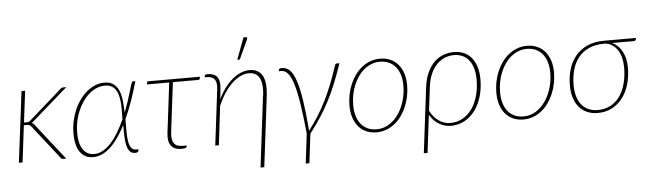

<svg xmlns="http://www.w3.org/2000/svg" viewBox="-53 -941 4482 1329"><g transform="rotate(-5 2188.0 -276.0)"><path d="M45.5 0ZM132 -493 105 -274.5H124.5Q129 -274.5 135.2 -275.5Q141.5 -276.5 150 -284.5L375.5 -483Q380 -488 384.8 -490.5Q389.5 -493 396.5 -493H418L174 -279.5Q170 -275.5 166 -272.8Q162 -270 158 -268Q164.5 -265 168.8 -260.8Q173 -256.5 177 -251.5L374.5 0H354Q348.5 0 345 -1.5Q341.5 -3 337.5 -8L154 -241.5Q147 -250 140.5 -253Q134 -256 120 -256H102.5L71 0H45.5L107 -493Z M876 -8Q875 -4 869.5 -1Q864 2 852.5 2Q829 2 815.8 -13.8Q802.5 -29.5 796.2 -56.8Q790 -84 788.8 -120Q787.5 -156 787.5 -196.5Q764 -151 738.2 -113.8Q712.5 -76.5 684.2 -49.8Q656 -23 625.2 -8.5Q594.5 6 561.5 6Q504 6 471.8 -38.5Q439.5 -83 439.5 -171Q439.5 -212.5 448.2 -253.2Q457 -294 472.5 -330.5Q488 -367 510.2 -398.2Q532.5 -429.5 559.5 -452.2Q586.5 -475 617.5 -488Q648.5 -501 682.5 -501Q723.5 -501 747.2 -482.8Q771 -464.5 783.5 -434Q796 -403.5 800 -364.2Q804 -325 805 -282.5Q820.5 -321.5 833.8 -361.5Q847 -401.5 858.5 -442Q863.5 -459.5 866.8 -469.5Q870 -479.5 872.5 -484.8Q875 -490 877.2 -491.5Q879.5 -493 882.5 -493H898Q878.5 -423 855.8 -358.5Q833 -294 806.5 -236.5Q806.5 -194.5 806.2 -155.8Q806 -117 810.5 -87Q815 -57 826.5 -39Q838 -21 861.5 -21H878.5ZM570 -15Q602.5 -15 632.5 -32.2Q662.5 -49.5 689.5 -79.5Q716.5 -109.5 740.8 -150.2Q765 -191 786 -238Q786.5 -268 786.8 -297.8Q787 -327.5 784.8 -354.2Q782.5 -381 776.5 -404Q770.5 -427 759 -444Q747.5 -461 729.2 -470.5Q711 -480 684 -480Q654 -480 626.2 -468Q598.5 -456 574 -434.8Q549.5 -413.5 529.8 -384.8Q510 -356 495.5 -322Q481 -288 473.2 -250.2Q465.5 -212.5 465.5 -174Q465.5 -95 493.2 -55Q521 -15 570 -15Z M977.5 -474.5Q978.5 -484 989 -484H1345.5L1344.5 -473.5Q1343.5 -469 1340.5 -466Q1337.5 -463 1332 -463H1156L1113.5 -116Q1108 -68 1124.5 -43Q1141 -18 1183.5 -18H1213L1211.5 -9Q1211 -4 1203.2 -1Q1195.5 2 1174 2Q1124.5 2 1102.8 -28.2Q1081 -58.5 1088 -115.5L1130.5 -463H976Z M1378.5 0ZM1735 178.5H1709L1769.5 -315.5H1770.5Q1780 -393 1759.8 -435.8Q1739.5 -478.5 1684.5 -478.5Q1655 -478.5 1625 -464Q1595 -449.5 1566.8 -422.5Q1538.5 -395.5 1513 -357Q1487.5 -318.5 1467.5 -271L1435 0H1410L1457 -383.5Q1463.5 -432.5 1447.8 -454.8Q1432 -477 1393 -477H1378.5L1379.5 -485.5Q1380.5 -491.5 1384.5 -494.2Q1388.5 -497 1400 -497Q1422 -497 1438.5 -491Q1455 -485 1465.5 -472Q1476 -459 1479.8 -437.5Q1483.5 -416 1480 -385.5L1472.5 -316.5Q1492.5 -359 1517.8 -393Q1543 -427 1571.5 -450.8Q1600 -474.5 1630.5 -487.2Q1661 -500 1691.5 -500Q1723.5 -500 1745.8 -487.5Q1768 -475 1780.8 -451.5Q1793.5 -428 1797 -393.8Q1800.5 -359.5 1795.5 -315.5ZM1613.5 -578.5 1670 -729.5H1686.5Q1692 -729.5 1694 -724.5Q1696 -719.5 1692.5 -712.5L1631 -578.5Z M2023 178.5 2048 -29Q2036 -149 2023 -233.5Q2010 -318 1993.8 -371.8Q1977.5 -425.5 1957.2 -450Q1937 -474.5 1910 -474.5H1893.5L1895 -484Q1895.5 -489 1899.2 -491.8Q1903 -494.5 1917.5 -494.5Q1948 -494.5 1971.2 -471.5Q1994.5 -448.5 2012.2 -395.5Q2030 -342.5 2043 -256.8Q2056 -171 2066 -45.5Q2101 -91 2131.2 -139Q2161.5 -187 2188 -240Q2214.5 -293 2237.8 -351.8Q2261 -410.5 2283 -477.5Q2286 -487 2289.5 -490Q2293 -493 2298 -493H2316Q2289 -413.5 2263 -350.2Q2237 -287 2208.2 -232.2Q2179.5 -177.5 2146.5 -127.5Q2113.5 -77.5 2073 -24.5L2048.5 178.5Z M2533.5 -15Q2580.5 -15 2619.2 -39.2Q2658 -63.5 2685.5 -103.5Q2713 -143.5 2728.2 -194.8Q2743.5 -246 2743.5 -300Q2743.5 -342 2733.2 -375.2Q2723 -408.5 2703.8 -431.5Q2684.5 -454.5 2657 -466.8Q2629.5 -479 2595.5 -479Q2564 -479 2536.2 -468Q2508.5 -457 2485.2 -437.8Q2462 -418.5 2443.5 -391.8Q2425 -365 2412 -333.5Q2399 -302 2392.2 -266.8Q2385.5 -231.5 2385.5 -195Q2385.5 -153 2395.8 -119.5Q2406 -86 2425 -62.8Q2444 -39.5 2471.5 -27.2Q2499 -15 2533.5 -15ZM2531 6Q2491.5 6 2459.8 -8Q2428 -22 2405.8 -48Q2383.5 -74 2371.5 -111.2Q2359.5 -148.5 2359.5 -195Q2359.5 -234 2367.2 -272Q2375 -310 2389.5 -343.8Q2404 -377.5 2425 -406.2Q2446 -435 2472.5 -455.8Q2499 -476.5 2530.5 -488.2Q2562 -500 2598 -500Q2637.5 -500 2669.2 -486Q2701 -472 2723.2 -446Q2745.5 -420 2757.5 -383Q2769.5 -346 2769.5 -300Q2769.5 -261 2761.8 -223.2Q2754 -185.5 2739.5 -151.5Q2725 -117.5 2704 -88.5Q2683 -59.5 2656.5 -38.5Q2630 -17.5 2598.2 -5.8Q2566.5 6 2531 6Z M2899 -273.5Q2906 -331 2925 -373.8Q2944 -416.5 2972 -444.8Q3000 -473 3035.5 -487Q3071 -501 3111.5 -501Q3149 -501 3179.8 -488Q3210.5 -475 3232.5 -449Q3254.5 -423 3266.5 -384.8Q3278.5 -346.5 3278.5 -296.5Q3278.5 -234.5 3262.5 -179.5Q3246.5 -124.5 3216.5 -83.2Q3186.5 -42 3143.2 -18Q3100 6 3046 6Q3024.5 6 3003.5 -0.2Q2982.5 -6.5 2963.5 -18.2Q2944.5 -30 2928.5 -46.5Q2912.5 -63 2901.5 -84L2869.5 178.5H2843.5ZM2905 -111.5Q2917 -87 2933 -68.8Q2949 -50.5 2967.2 -38.2Q2985.5 -26 3005.2 -20Q3025 -14 3044 -14Q3093.5 -14 3132.2 -36.5Q3171 -59 3197.8 -97.8Q3224.5 -136.5 3238.2 -187.8Q3252 -239 3252 -296.5Q3252 -342 3241.8 -376.5Q3231.5 -411 3213 -434Q3194.5 -457 3168.2 -468.5Q3142 -480 3110 -480Q3076 -480 3045.2 -467.2Q3014.5 -454.5 2989.8 -428.8Q2965 -403 2948 -364.2Q2931 -325.5 2925 -274Z M3554 -15Q3601 -15 3639.8 -39.2Q3678.5 -63.5 3706 -103.5Q3733.5 -143.5 3748.8 -194.8Q3764 -246 3764 -300Q3764 -342 3753.8 -375.2Q3743.5 -408.5 3724.2 -431.5Q3705 -454.5 3677.5 -466.8Q3650 -479 3616 -479Q3584.5 -479 3556.8 -468Q3529 -457 3505.8 -437.8Q3482.5 -418.5 3464 -391.8Q3445.5 -365 3432.5 -333.5Q3419.5 -302 3412.8 -266.8Q3406 -231.5 3406 -195Q3406 -153 3416.2 -119.5Q3426.5 -86 3445.5 -62.8Q3464.5 -39.5 3492 -27.2Q3519.5 -15 3554 -15ZM3551.5 6Q3512 6 3480.2 -8Q3448.5 -22 3426.2 -48Q3404 -74 3392 -111.2Q3380 -148.5 3380 -195Q3380 -234 3387.8 -272Q3395.5 -310 3410 -343.8Q3424.5 -377.5 3445.5 -406.2Q3466.5 -435 3493 -455.8Q3519.5 -476.5 3551 -488.2Q3582.5 -500 3618.5 -500Q3658 -500 3689.8 -486Q3721.5 -472 3743.8 -446Q3766 -420 3778 -383Q3790 -346 3790 -300Q3790 -261 3782.2 -223.2Q3774.5 -185.5 3760 -151.5Q3745.5 -117.5 3724.5 -88.5Q3703.5 -59.5 3677 -38.5Q3650.5 -17.5 3618.8 -5.8Q3587 6 3551.5 6Z M4208 -468Q4231 -457.5 4248.8 -439.8Q4266.5 -422 4278.5 -398.8Q4290.5 -375.5 4296.5 -347.8Q4302.5 -320 4302.5 -289Q4302.5 -225.5 4286.2 -171.5Q4270 -117.5 4239.5 -78Q4209 -38.5 4165.5 -16.2Q4122 6 4067.5 6Q4027 6 3994.2 -8.2Q3961.5 -22.5 3938.8 -49Q3916 -75.5 3903.8 -114Q3891.5 -152.5 3891.5 -201Q3891.5 -264 3908.2 -316.8Q3925 -369.5 3958.2 -407.8Q3991.5 -446 4040.5 -467.2Q4089.5 -488.5 4154 -488.5H4375.5L4374.5 -480Q4373.5 -475 4370.2 -471.5Q4367 -468 4359 -468ZM4276.5 -293.5Q4276.5 -328 4269.2 -357.8Q4262 -387.5 4247.8 -410.5Q4233.5 -433.5 4212.2 -448.5Q4191 -463.5 4163 -468H4152Q4091 -468 4046.8 -447.8Q4002.5 -427.5 3973.8 -391.8Q3945 -356 3931.2 -306.8Q3917.5 -257.5 3917.5 -200Q3917.5 -156.5 3927.8 -122Q3938 -87.5 3957.5 -63.5Q3977 -39.5 4005.2 -27Q4033.5 -14.5 4070 -14.5Q4119.5 -14.5 4158 -35Q4196.5 -55.5 4222.8 -92.2Q4249 -129 4262.8 -180.5Q4276.5 -232 4276.5 -293.5Z"/></g></svg>

Font: Lato Thin
Style: Italic
Weight: 200
Italic angle: -7°
Designer: Lukasz Dziedzic
Foundry: tyPoland Lukasz Dziedzic
Version: Version 2.007; 2014-02-27